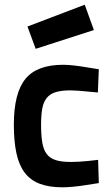

<svg xmlns="http://www.w3.org/2000/svg" viewBox="-20 -787 476 818"><path d="M249 -511Q269 -511 295.5 -508Q322 -505 345 -501Q372 -497 401 -492L397 -393Q374 -395 353 -397Q334 -399 314 -400.5Q294 -402 280 -402Q242 -402 217.5 -394.5Q193 -387 179 -369.5Q165 -352 160 -324Q155 -296 155 -256Q155 -211 160 -180.5Q165 -150 178.5 -131.5Q192 -113 217 -105Q242 -97 281 -97Q295 -97 315 -98Q335 -99 354 -101Q375 -103 398 -106L401 -7Q371 -2 343 2Q319 6 292.5 8.5Q266 11 246 11Q189 11 149.5 -4Q110 -19 85.5 -51Q61 -83 50 -134Q39 -185 39 -256Q39 -390 88 -450.5Q137 -511 249 -511ZM341 -767 380 -659 132 -579 97 -674Z"/></svg>

Font: Panefresco 800wt
Style: Regular
Weight: 800
Designer: Campivisivi
Foundry: Campivisivi & Chank Co
Version: Version 1.001